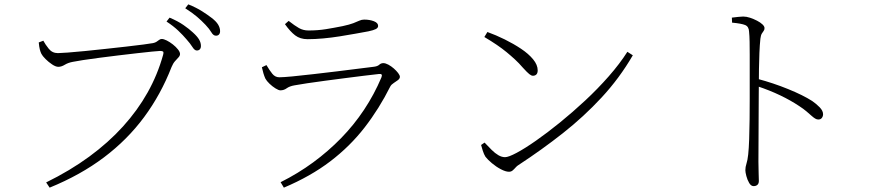

<svg xmlns="http://www.w3.org/2000/svg" viewBox="-20 -821 4040 882"><path d="M192 17Q302 -37 390 -101.5Q478 -166 545 -240Q612 -314 658 -396Q704 -478 729 -568Q733 -582 728.5 -584.5Q724 -587 715 -587Q707 -587 678.5 -584Q650 -581 609.5 -576.5Q569 -572 524 -566.5Q479 -561 436.5 -555.5Q394 -550 361.5 -545Q329 -540 315 -537Q293 -533 277.5 -523.5Q262 -514 248 -514Q236 -514 219.5 -525Q203 -536 189 -550Q175 -564 170 -574Q166 -582 163 -593.5Q160 -605 158 -626L179 -634Q188 -617 204 -597Q220 -577 246 -577Q258 -577 291 -579.5Q324 -582 370 -586.5Q416 -591 465.5 -596.5Q515 -602 560.5 -607Q606 -612 639 -616.5Q672 -621 683 -623Q693 -625 699.5 -629.5Q706 -634 711.5 -638Q717 -642 723 -642Q732 -642 746 -635Q760 -628 774 -617Q788 -606 797.5 -594Q807 -582 807 -573Q807 -565 800 -557.5Q793 -550 784 -540Q775 -530 768 -513Q719 -387 642 -283Q565 -179 457.5 -98Q350 -17 208 41ZM884 -589Q874 -589 864 -605Q854 -621 837 -640Q821 -659 799 -680Q777 -701 745 -722L759 -740Q797 -724 823 -706Q849 -688 866 -672Q886 -654 894.5 -639.5Q903 -625 903 -610Q903 -600 898 -594.5Q893 -589 884 -589ZM972 -657Q960 -657 951 -672.5Q942 -688 924 -707Q906 -726 885 -744Q864 -762 831 -783L845 -801Q882 -786 908 -769.5Q934 -753 952 -739Q973 -723 982 -708Q991 -693 991 -678Q991 -668 986 -662.5Q981 -657 972 -657Z M1269 16Q1349 -24 1418.5 -75Q1488 -126 1547 -186.5Q1606 -247 1652.5 -317Q1699 -387 1732 -465Q1740 -484 1720 -481Q1692 -478 1651.5 -473Q1611 -468 1564.5 -462Q1518 -456 1473 -450Q1428 -444 1391 -438.5Q1354 -433 1333 -429Q1310 -425 1297 -415.5Q1284 -406 1268 -406Q1260 -406 1245.5 -415Q1231 -424 1218 -436.5Q1205 -449 1199 -460Q1194 -471 1190 -484.5Q1186 -498 1183 -512L1204 -522Q1218 -498 1231 -482Q1244 -466 1263 -466Q1280 -466 1323 -470Q1366 -474 1420.5 -480.5Q1475 -487 1530.5 -493.5Q1586 -500 1630.5 -506Q1675 -512 1695 -514Q1714 -516 1722 -523.5Q1730 -531 1741 -531Q1751 -531 1764 -524Q1777 -517 1789 -506.5Q1801 -496 1809 -485.5Q1817 -475 1817 -468Q1817 -460 1808 -453Q1799 -446 1788.5 -439.5Q1778 -433 1773 -424Q1722 -322 1655 -235.5Q1588 -149 1497.5 -80Q1407 -11 1284 41ZM1393 -641Q1359 -641 1336 -658.5Q1313 -676 1289 -710L1306 -725Q1334 -703 1353.5 -692Q1373 -681 1397 -681Q1440 -681 1477 -687Q1514 -693 1554 -701Q1586 -708 1603 -714.5Q1620 -721 1630.5 -726Q1641 -731 1653 -731Q1678 -731 1697.5 -723.5Q1717 -716 1717 -702Q1717 -693 1706.5 -687.5Q1696 -682 1672 -677Q1645 -672 1611.5 -666Q1578 -660 1540.5 -654Q1503 -648 1465 -644.5Q1427 -641 1393 -641Z M2318 -32Q2303 -32 2281 -43.5Q2259 -55 2239.5 -71.5Q2220 -88 2210 -101Q2203 -112 2197.5 -129.5Q2192 -147 2190 -155L2206 -166Q2223 -148 2238.5 -132.5Q2254 -117 2269.5 -108Q2285 -99 2300 -99Q2316 -99 2353.5 -119Q2391 -139 2442.5 -175Q2494 -211 2552 -258Q2610 -305 2668 -359Q2726 -413 2776.5 -470.5Q2827 -528 2862 -583L2887 -567Q2826 -462 2744 -373.5Q2662 -285 2565.5 -209Q2469 -133 2362 -63Q2355 -59 2348.5 -51.5Q2342 -44 2335 -38Q2328 -32 2318 -32ZM2428 -473Q2421 -473 2411.5 -480.5Q2402 -488 2382 -510Q2364 -531 2345.5 -548Q2327 -565 2307 -581.5Q2287 -598 2262 -615Q2237 -632 2205 -651L2219 -674Q2258 -660 2298.5 -640Q2339 -620 2373.5 -597Q2408 -574 2429 -548.5Q2450 -523 2450 -498Q2450 -485 2444 -479Q2438 -473 2428 -473Z M3442 34Q3430 34 3421.5 19.5Q3413 5 3408.5 -12.5Q3404 -30 3404 -39Q3404 -54 3409 -69Q3414 -84 3417 -111Q3420 -139 3421.5 -182Q3423 -225 3423.5 -273.5Q3424 -322 3424 -367Q3424 -412 3424 -443Q3424 -473 3424 -505.5Q3424 -538 3424 -569.5Q3424 -601 3423.5 -629Q3423 -657 3421 -676Q3420 -699 3403 -706Q3386 -713 3343 -717L3342 -740Q3360 -742 3372 -743.5Q3384 -745 3394 -745Q3409 -745 3425.5 -739.5Q3442 -734 3457.5 -726Q3473 -718 3482.5 -709Q3492 -700 3492 -692Q3492 -684 3488 -679Q3484 -674 3479.5 -666.5Q3475 -659 3473 -643Q3470 -615 3468.5 -577.5Q3467 -540 3466.5 -504Q3466 -468 3466 -442Q3466 -429 3465.5 -388.5Q3465 -348 3465 -293.5Q3465 -239 3464.5 -182Q3464 -125 3464 -78Q3464 -47 3465 -25.5Q3466 -4 3466 10Q3466 22 3459.5 28Q3453 34 3442 34ZM3739 -272Q3732 -272 3724.5 -276.5Q3717 -281 3707.5 -289.5Q3698 -298 3684.5 -309.5Q3671 -321 3651 -334Q3612 -360 3564 -383Q3516 -406 3459 -425V-459Q3531 -440 3600 -412Q3669 -384 3711 -357Q3730 -344 3745.5 -328Q3761 -312 3761 -296Q3761 -287 3755.5 -279.5Q3750 -272 3739 -272Z"/></svg>

Font: Noto Serif SC ExtraLight
Style: Regular
Weight: 200
Designer: Ryoko NISHIZUKA 西塚涼子 (kana & ideographs); Frank Grießhammer (Latin, Greek & Cyrillic); Wenlong ZHANG 张文龙 (bopomofo); San
Foundry: Adobe
Version: Version 2.002-H1;hotconv 1.1.0;makeotfexe 2.6.0